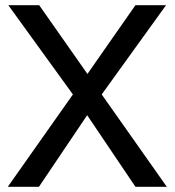

<svg xmlns="http://www.w3.org/2000/svg" viewBox="-20 -720 673 740"><path d="M261 -356 12 -700H131L317 -435L502 -700H620L372 -356L623 0H502L316 -276L130 0H10Z"/></svg>

Font: Oak Sans Medium
Style: Regular
Weight: 500
Designer: Erik Kennedy, Walven
Foundry: Erik Kennedy, Walven
Version: Version 1.000